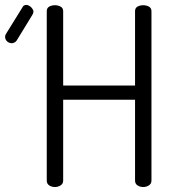

<svg xmlns="http://www.w3.org/2000/svg" viewBox="-112 -752 704 772"><path d="M431 -351H142V-26Q142 -13 131.5 -6.5Q121 0 109 0Q96 0 86 -6.5Q76 -13 76 -26V-707Q76 -720 86 -725.5Q96 -731 109 -731Q121 -731 131.5 -725.5Q142 -720 142 -707V-408H431V-707Q431 -720 441 -725.5Q451 -731 464 -731Q476 -731 486.5 -725.5Q497 -720 497 -707V-26Q497 -13 486.5 -6.5Q476 0 464 0Q451 0 441 -6.5Q431 -13 431 -26ZM-45 -589Q-47 -587 -49 -584.5Q-51 -582 -53 -582Q-61 -576 -72.5 -579.5Q-84 -583 -89 -593Q-94 -603 -89 -614L-22 -722Q-20 -726 -17 -729Q-7 -735 3 -730Q13 -725 18 -717Q27 -706 18 -692Z"/></svg>

Font: AkaAcidDosis
Style: Regular
Weight: 400
Designer: Edgar Tolentino, Pablo Impallari, Igino Marini, Aka-Acid
Foundry: Edgar Tolentino, Pablo Impallari, Igino Marini, Cyberella
Version: Version 1.007